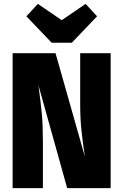

<svg xmlns="http://www.w3.org/2000/svg" viewBox="-20 -969 634 989"><path d="M550 0H326L178 -530Q190 -441 195.5 -382Q201 -323 201 -239V0H45V-695H266L417 -163Q406 -236 399.5 -297.5Q393 -359 393 -437V-695H550ZM421 -949 480 -885 350 -749H246L116 -885L175 -949L298 -865Z"/></svg>

Font: Fira Sans Condensed ExtraBold
Style: Regular
Weight: 800
Width: 3
Designer: Carrois Corporate & Edenspiekermann AG
Foundry: Carrois Corporate GbR & Edenspiekermann AG
Version: Version 4.203